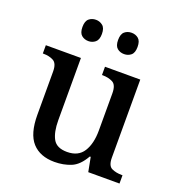

<svg xmlns="http://www.w3.org/2000/svg" viewBox="-135 -859 915 982"><g transform="rotate(20 322.0 -368.0)"><path d="M269 10Q190 10 147.5 -37Q105 -84 105 -187V-422Q105 -466 82.5 -478.5Q60 -491 27 -491H24V-536H215V-198Q215 -133 235 -96.5Q255 -60 312 -60Q373 -60 400.5 -103.5Q428 -147 428 -219V-421Q428 -467 404.5 -479Q381 -491 349 -491H346V-536H538V-111Q538 -67 561 -56Q584 -45 616 -45H620V0H450L435 -78H430Q399 -23 358 -6.5Q317 10 269 10ZM415 -630Q393 -630 377.5 -643Q362 -656 362 -688Q362 -720 377.5 -733Q393 -746 415 -746Q437 -746 452.5 -733Q468 -720 468 -688Q468 -656 452.5 -643Q437 -630 415 -630ZM221 -630Q199 -630 183.5 -643Q168 -656 168 -688Q168 -720 183.5 -733Q199 -746 221 -746Q242 -746 258 -733Q274 -720 274 -688Q274 -656 258 -643Q242 -630 221 -630Z"/></g></svg>

Font: Noto Serif Toto Medium
Style: Regular
Weight: 500
Designer: Monotype Design Team
Foundry: Monotype Imaging Inc.
Version: Version 2.001; ttfautohint (v1.8.4.7-5d5b)